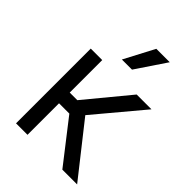

<svg xmlns="http://www.w3.org/2000/svg" viewBox="-227 -887 991 991"><g transform="rotate(45 268.5 -392.0)"><path d="M76.7 0V-545.5H160.5V-308.2H215.9L411.9 -545.5H519.9L299.7 -282.7L522.7 0H414.8L235.8 -230.1H160.5V0ZM230.1 -619.3 316.8 -784.1H414.8L304 -619.3Z"/></g></svg>

Font: Inter Alia
Style: Regular
Weight: 400
Designer: Rasmus Andersson (Latin, Greek, Cyrillic etc.) and Evan from Shavian.info (Shavian, old style figures)
Foundry: Shavian.info
Version: Version 0.001;git-37ab20767